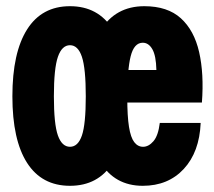

<svg xmlns="http://www.w3.org/2000/svg" viewBox="-20 -588 690 620"><path d="M206 12Q115 12 67.5 -62Q20 -136 20 -277Q20 -418 67.5 -493Q115 -568 206 -568Q297 -568 344 -493.5Q391 -419 391 -277Q391 -136 344 -62Q297 12 206 12ZM206 -114Q232 -114 244.5 -150.5Q257 -187 257 -277Q257 -367 244.5 -404.5Q232 -442 206 -442Q180 -442 167 -404.5Q154 -367 154 -277Q154 -187 167 -150.5Q180 -114 206 -114ZM441 12Q350 12 303.5 -65Q257 -142 257 -277Q257 -413 305 -490.5Q353 -568 446 -568Q521 -568 564 -529Q607 -490 623 -420Q639 -350 632 -257H365L367 -362H485Q484 -408 472 -429Q460 -450 441 -450Q413 -450 402 -406.5Q391 -363 391 -272Q391 -213 396.5 -178.5Q402 -144 413.5 -129Q425 -114 442 -114Q460 -114 475.5 -132Q491 -150 496 -191H628Q624 -97 573.5 -42.5Q523 12 441 12Z"/></svg>

Font: Azeret Mono Thin
Style: Regular
Weight: 100
Designer: Martin Vácha
Foundry: Displaay
Version: Version 1.002